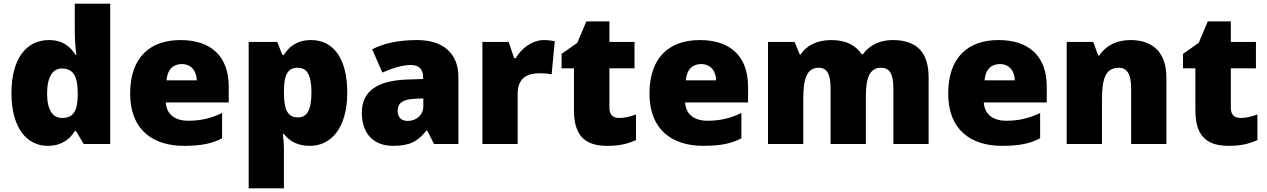

<svg xmlns="http://www.w3.org/2000/svg" viewBox="-20 -780 6862 1040"><path d="M238 10C314 10 358 -26 385 -70H392L433 0H577V-760H385V-612C385 -565 389 -510 394 -482H390C361 -528 319 -563 245 -563C125 -563 42 -465 42 -276C42 -89 124 10 238 10ZM316 -141C268 -141 235 -181 235 -273C235 -366 268 -409 314 -409C381 -409 401 -361 401 -274V-259C399 -179 377 -141 316 -141Z M958 -563C795 -563 685 -472 685 -273C685 -76 809 10 976 10C1072 10 1130 -3 1183 -31V-168C1122 -139 1068 -126 999 -126C921 -126 881 -167 878 -225H1219V-310C1219 -479 1119 -563 958 -563ZM965 -433C1017 -433 1045 -394 1046 -345H882C887 -406 920 -433 965 -433Z M1665 -563C1588 -563 1545 -526 1518 -483H1509L1482 -553H1327V240H1518V38C1518 -1 1515 -29 1512 -54H1518C1542 -24 1581 10 1659 10C1775 10 1861 -89 1861 -278C1861 -462 1787 -563 1665 -563ZM1593 -413C1641 -413 1667 -377 1667 -280C1667 -182 1642 -144 1594 -144C1535 -144 1518 -191 1518 -279V-294C1520 -373 1537 -413 1593 -413Z M2240 -563C2140 -563 2060 -546 1996 -513L2051 -387C2105 -411 2161 -428 2205 -428C2246 -428 2272 -409 2272 -360V-352L2180 -349C2024 -342 1940 -287 1940 -169C1940 -48 2012 10 2108 10C2200 10 2243 -14 2290 -73H2294L2331 0H2463V-363C2463 -491 2380 -563 2240 -563ZM2229 -245 2273 -247V-204C2273 -157 2235 -125 2189 -125C2156 -125 2134 -142 2134 -180C2134 -220 2159 -242 2229 -245Z M2927 -563C2864 -563 2804 -519 2774 -465H2765L2735 -553H2593V0H2784V-272C2784 -372 2855 -383 2903 -383C2938 -383 2955 -380 2968 -377L2985 -557C2974 -559 2948 -563 2927 -563Z M3333 -141C3300 -141 3281 -159 3281 -195V-410H3417V-553H3281V-664H3156L3107 -548L3022 -488V-410H3089V-182C3089 -32 3162 10 3270 10C3342 10 3383 -3 3425 -21V-160C3394 -149 3367 -141 3333 -141Z M3771 -563C3608 -563 3498 -472 3498 -273C3498 -76 3622 10 3789 10C3885 10 3943 -3 3996 -31V-168C3935 -139 3881 -126 3812 -126C3734 -126 3694 -167 3691 -225H4032V-310C4032 -479 3932 -563 3771 -563ZM3778 -433C3830 -433 3858 -394 3859 -345H3695C3700 -406 3733 -433 3778 -433Z M4815 -563C4746 -563 4689 -535 4654 -486H4648C4615 -534 4564 -563 4483 -563C4401 -563 4346 -530 4317 -485H4312L4284 -553H4140V0H4331V-242C4331 -352 4349 -413 4415 -413C4458 -413 4479 -381 4479 -301V0H4670V-258C4670 -357 4690 -413 4752 -413C4796 -413 4819 -385 4819 -301V0H5010V-360C5010 -502 4941 -563 4815 -563Z M5389 -563C5226 -563 5116 -472 5116 -273C5116 -76 5240 10 5407 10C5503 10 5561 -3 5614 -31V-168C5553 -139 5499 -126 5430 -126C5352 -126 5312 -167 5309 -225H5650V-310C5650 -479 5550 -563 5389 -563ZM5396 -433C5448 -433 5476 -394 5477 -345H5313C5318 -406 5351 -433 5396 -433Z M6104 -563C6026 -563 5970 -532 5935 -480H5928L5902 -553H5758V0H5949V-242C5949 -352 5968 -413 6040 -413C6087 -413 6107 -375 6107 -302V0H6298V-360C6298 -502 6218 -563 6104 -563Z M6699 -141C6666 -141 6647 -159 6647 -195V-410H6783V-553H6647V-664H6522L6473 -548L6388 -488V-410H6455V-182C6455 -32 6528 10 6636 10C6708 10 6749 -3 6791 -21V-160C6760 -149 6733 -141 6699 -141Z"/></svg>

Font: Noto Sans Canadian Aboriginal Black
Style: Regular
Weight: 900
Designer: Monotype Design Team, Typotheque's Kevin King
Foundry: Monotype Imaging Inc.
Version: Version 2.004